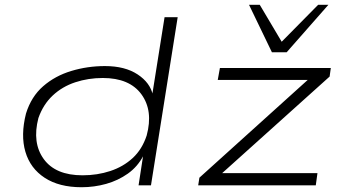

<svg xmlns="http://www.w3.org/2000/svg" viewBox="-20 -777 1443 805"><path d="M322 8Q228 8 167.5 -31.5Q107 -71 86.5 -140.5Q66 -210 89 -301Q111 -372 161 -415.5Q211 -459 279 -479.5Q347 -500 420 -500Q504 -500 557 -465Q610 -430 621 -378H618L670 -705H725L613 0H561L580 -124H581Q557 -78 516 -49Q475 -20 425 -6Q375 8 322 8ZM326 -42Q388 -42 442.5 -60Q497 -78 536.5 -114.5Q576 -151 595 -209Q623 -313 573 -381.5Q523 -450 411 -450Q350 -450 295.5 -432Q241 -414 201 -376.5Q161 -339 141 -282Q114 -178 163.5 -110Q213 -42 326 -42ZM811 0 816 -32 1298 -467V-442H893L902 -492H1367L1362 -456L878 -21L879 -51H1311L1304 0ZM1120 -558 1024 -757H1069L1161 -602L1314 -757H1357L1182 -558Z"/></svg>

Font: Nunito Sans 7pt Expanded ExtraLight
Style: Italic
Weight: 250
Width: 7
Italic angle: -9°
Designer: Vernon Adams
Foundry: Vernon Adams
Version: Version 3.101;gftools[0.9.27]